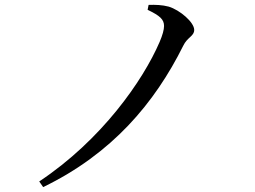

<svg xmlns="http://www.w3.org/2000/svg" viewBox="-20 -736 1040 783"><path d="M649 -630C649 -615 643 -593 631 -565C563 -407 394 -165 140 4L156 27C437 -109 611 -316 727 -549C744 -585 772 -588 772 -614C772 -645 714 -695 668 -709C642 -716 613 -717 586 -716L582 -696C632 -672 649 -657 649 -630Z"/></svg>

Font: Noto Serif SC Medium
Style: Regular
Weight: 500
Designer: Ryoko NISHIZUKA 西塚涼子 (kana & ideographs); Frank Grießhammer (Latin, Greek & Cyrillic); Wenlong ZHANG 张文龙 (bopomofo); San
Foundry: Adobe Systems Incorporated
Version: Version 1.001;PS 1.001;hotconv 16.6.54;makeotf.lib2.5.65590